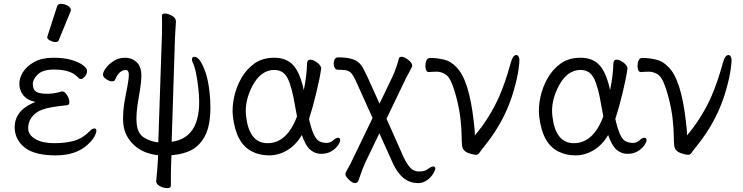

<svg xmlns="http://www.w3.org/2000/svg" viewBox="-20 -784 3837 991"><path d="M275 -752Q278 -764 295.5 -764Q313 -764 329.5 -754.5Q346 -745 346 -732Q346 -729 345 -727L283 -576Q280 -567 266.5 -567Q253 -567 238.5 -575Q224 -583 224 -589.5Q224 -596 225 -597ZM298 -312H301Q314 -312 325.5 -294Q337 -276 338 -259Q339 -242 326 -241Q236 -232 199 -218.5Q162 -205 143 -178Q124 -151 125.5 -119Q127 -87 163 -66Q199 -45 259 -45Q319 -45 363 -57.5Q407 -70 443 -107Q456 -121 466.5 -121Q477 -121 477.5 -110.5Q478 -100 468 -80.5Q458 -61 433 -38Q373 18 267.5 18Q162 18 111 -20Q60 -58 56 -119Q51 -214 163 -258Q124 -265 103 -289Q82 -313 80 -346Q78 -379 98 -411Q118 -443 157.5 -464.5Q197 -486 254 -486Q311 -486 349.5 -474.5Q388 -463 408 -447.5Q428 -432 429 -422Q430 -401 417.5 -388.5Q405 -376 398.5 -376Q392 -376 387 -380L378 -389Q342 -425 258 -425Q200 -425 174 -399Q148 -373 149.5 -346Q151 -319 168.5 -309.5Q186 -300 223.5 -300Q261 -300 298 -312Z M866 -52Q1032 -75 1004 -325Q993 -425 976 -458Q972 -467 971 -473Q969 -491 984 -491Q999 -491 1015 -467Q1050 -410 1061 -313.5Q1072 -217 1059 -146Q1046 -75 1000.5 -32.5Q955 10 865 17L863 68Q862 89 862 119.5Q862 150 862 174Q862 187 843.5 187Q825 187 806.5 177.5Q788 168 786 153Q789 123 791.5 93Q794 63 795 41L796 17Q719 9 671.5 -35.5Q624 -80 617 -140.5Q610 -201 628.5 -291.5Q647 -382 645 -402.5Q643 -423 630 -423Q595 -423 574 -372Q570 -364 558 -364Q546 -364 529.5 -374.5Q513 -385 511.5 -397Q510 -409 524.5 -430Q539 -451 565.5 -468.5Q592 -486 625 -486Q658 -486 681.5 -466.5Q705 -447 709 -410.5Q713 -374 696.5 -283.5Q680 -193 685.5 -144Q691 -95 722.5 -74.5Q754 -54 797 -49L816 -610Q817 -670 816 -704Q816 -714 831.5 -714Q847 -714 866.5 -703.5Q886 -693 888 -676V-672L883 -585Z M1575 -170Q1596 -74 1626 -56Q1640 -48 1661.5 -46.5Q1683 -45 1698.5 -59Q1714 -73 1724.5 -73Q1735 -73 1736 -62.5Q1737 -52 1725 -34.5Q1713 -17 1691 -3.5Q1669 10 1637.5 10Q1606 10 1581.5 -11Q1557 -32 1538 -87Q1507 -35 1462.5 -8.5Q1418 18 1369 18Q1320 18 1281 -2Q1198 -43 1182 -184Q1177 -229 1188 -281.5Q1199 -334 1225.5 -380.5Q1252 -427 1293.5 -456.5Q1335 -486 1396 -486Q1457 -486 1492.5 -448.5Q1528 -411 1548 -319Q1563 -390 1565 -458Q1566 -476 1581.5 -476Q1597 -476 1616.5 -461.5Q1636 -447 1638 -432Q1631 -381 1612.5 -304.5Q1594 -228 1575 -170ZM1361 -45Q1461 -45 1513 -183Q1508 -209 1503 -237Q1487 -335 1465 -379Q1443 -423 1396 -423Q1327 -423 1284 -342.5Q1241 -262 1250 -185Q1266 -45 1361 -45Z M1725 -424Q1706 -424 1703 -449Q1701 -463 1706.5 -475.5Q1712 -488 1725 -488Q1798 -488 1828 -464Q1844 -451 1854.5 -431.5Q1865 -412 1877 -386L1939 -249L2008 -393Q2027 -436 2039 -483Q2041 -491 2053.5 -491Q2066 -491 2086 -476Q2106 -461 2108 -446Q2109 -442 2095 -417Q2081 -392 2069 -367L1975 -171L2064 29Q2083 68 2100 84Q2117 100 2138 101Q2173 102 2187 89Q2207 75 2216.5 75Q2226 75 2227 85Q2227 92 2217 110.5Q2207 129 2185.5 145Q2164 161 2140 161H2137Q2055 161 2008 59L1938 -96L1864 58Q1855 76 1830 148Q1825 161 1812 161Q1799 161 1781.5 144Q1764 127 1763 117.5Q1762 108 1773 90.5Q1784 73 1808 22L1903 -175L1816 -368Q1803 -396 1792 -407.5Q1781 -419 1764.5 -421.5Q1748 -424 1725 -424Z M2194 -412H2193Q2179 -412 2176.5 -433.5Q2174 -455 2180 -470Q2186 -485 2201 -485Q2234 -485 2271 -476.5Q2308 -468 2337 -436Q2401 -371 2425 -159L2429 -122Q2431 -103 2431 -85Q2508 -176 2558 -289Q2588 -358 2616 -459Q2627 -500 2645 -500Q2658 -500 2661 -476Q2662 -469 2656.5 -427Q2651 -385 2633 -321Q2589 -163 2480 -29Q2462 -7 2455 4Q2448 15 2436.5 15Q2425 15 2404 8Q2369 -2 2365 -32Q2363 -51 2362.5 -87Q2362 -123 2356.5 -172Q2351 -221 2337 -275.5Q2323 -330 2308.5 -362Q2294 -394 2273.5 -404Q2253 -414 2234.5 -414Q2216 -414 2194 -412Z M3156 -170Q3177 -74 3207 -56Q3221 -48 3242.5 -46.5Q3264 -45 3279.5 -59Q3295 -73 3305.5 -73Q3316 -73 3317 -62.5Q3318 -52 3306 -34.5Q3294 -17 3272 -3.5Q3250 10 3218.5 10Q3187 10 3162.5 -11Q3138 -32 3119 -87Q3088 -35 3043.5 -8.5Q2999 18 2950 18Q2901 18 2862 -2Q2779 -43 2763 -184Q2758 -229 2769 -281.5Q2780 -334 2806.5 -380.5Q2833 -427 2874.5 -456.5Q2916 -486 2977 -486Q3038 -486 3073.5 -448.5Q3109 -411 3129 -319Q3144 -390 3146 -458Q3147 -476 3162.5 -476Q3178 -476 3197.5 -461.5Q3217 -447 3219 -432Q3212 -381 3193.5 -304.5Q3175 -228 3156 -170ZM2942 -45Q3042 -45 3094 -183Q3089 -209 3084 -237Q3068 -335 3046 -379Q3024 -423 2977 -423Q2908 -423 2865 -342.5Q2822 -262 2831 -185Q2847 -45 2942 -45Z M3289 -412H3288Q3274 -412 3271.5 -433.5Q3269 -455 3275 -470Q3281 -485 3296 -485Q3329 -485 3366 -476.5Q3403 -468 3432 -436Q3496 -371 3520 -159L3524 -122Q3526 -103 3526 -85Q3603 -176 3653 -289Q3683 -358 3711 -459Q3722 -500 3740 -500Q3753 -500 3756 -476Q3757 -469 3751.5 -427Q3746 -385 3728 -321Q3684 -163 3575 -29Q3557 -7 3550 4Q3543 15 3531.5 15Q3520 15 3499 8Q3464 -2 3460 -32Q3458 -51 3457.5 -87Q3457 -123 3451.5 -172Q3446 -221 3432 -275.5Q3418 -330 3403.5 -362Q3389 -394 3368.5 -404Q3348 -414 3329.5 -414Q3311 -414 3289 -412Z"/></svg>

Font: LXGW WenKai Lite
Style: Regular
Weight: 400
Designer: LXGW / Fontworks Inc.
Foundry: LXGW / Fontworks Inc.
Version: Version 1.511; March 25, 2025